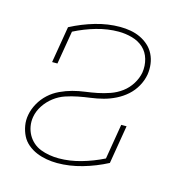

<svg xmlns="http://www.w3.org/2000/svg" viewBox="-85 -608 671 696"><g transform="rotate(15 250.0 -260.0)"><path d="M189 8Q169 8 149 4.5Q129 1 111 -6.5Q93 -14 78 -26.5Q63 -39 54.5 -56Q46 -73 42.5 -93Q39 -113 43 -134Q47 -156 59 -177.5Q71 -199 89 -215.5Q107 -232 129.5 -242.5Q152 -253 174.5 -259Q197 -265 220 -268Q243 -271 265.5 -275.5Q288 -280 311 -288Q334 -296 353.5 -310.5Q373 -325 386 -346Q399 -367 403 -389Q407 -415 400 -439.5Q393 -464 375.5 -480Q358 -496 333 -503Q308 -510 282 -510Q241 -510 199 -498Q157 -486 118 -466L97 -341H77L100 -478Q144 -501 190.5 -514.5Q237 -528 283 -528Q303 -528 322.5 -524.5Q342 -521 359 -513Q376 -505 390 -492.5Q404 -480 412.5 -463Q421 -446 423.5 -426.5Q426 -407 423 -387Q419 -364 407 -342.5Q395 -321 377 -305Q359 -289 337 -278Q315 -267 292 -261Q269 -255 246 -252Q223 -249 200 -244.5Q177 -240 154.5 -232.5Q132 -225 112.5 -210Q93 -195 79.5 -174.5Q66 -154 62 -131Q59 -113 62 -96Q65 -79 73 -64.5Q81 -50 93.5 -39Q106 -28 121.5 -22Q137 -16 154.5 -13Q172 -10 190 -10Q231 -10 273.5 -22Q316 -34 356 -54L378 -186H398L374 -42Q330 -19 282.5 -5.5Q235 8 189 8Z"/></g></svg>

Font: Iosevka Curly Slab Thin
Style: Italic
Weight: 100
Italic angle: -9°
Monospace: yes
Designer: Belleve Invis
Foundry: Belleve Invis
Version: Version 22.1.2; ttfautohint (v1.8.4)